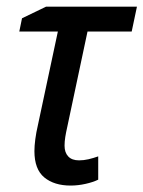

<svg xmlns="http://www.w3.org/2000/svg" viewBox="-20 -558 439 588"><path d="M196.3 10.3Q146 10.3 115.7 -14.6Q85.4 -39.6 85.4 -95.2Q85.4 -110.8 88.1 -131.6Q90.8 -152.3 96.2 -175.3L157.2 -461.4H39.1L47.4 -502L121.1 -537.6H399.4L383.3 -461.4H248L186 -169.4Q182.1 -152.3 179.9 -138.4Q177.7 -124.5 177.7 -111.8Q177.7 -90.8 189 -78.9Q200.2 -66.9 222.2 -66.9Q236.3 -66.9 251 -70.3Q265.6 -73.7 280.8 -79.1V-7.8Q265.1 0 241.9 5.1Q218.8 10.3 196.3 10.3Z"/></svg>

Font: Open Sans SemiCondensed Medium
Style: Italic
Weight: 500
Width: 4
Italic angle: -12°
Designer: Monotype Design Team
Foundry: Monotype Imaging Inc.
Version: Version 3.000